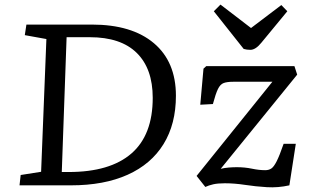

<svg xmlns="http://www.w3.org/2000/svg" viewBox="-20 -807 1366 836"><path d="M65 0 70 -45 159 -59 182 -637 88 -654 95 -700H380Q554 -700 650 -619Q746 -538 746 -390Q746 -267 692 -179.5Q638 -92 535.5 -46Q433 0 289 0ZM249 -58H279Q459 -58 552 -138.5Q645 -219 645 -381Q645 -508 575.5 -576.5Q506 -645 371 -645H270ZM878 -519H1262L1274 -482L941 -72Q958 -76 976 -77.5Q994 -79 1011 -79Q1046 -79 1077 -72.5Q1108 -66 1135 -66Q1150 -66 1161 -73Q1172 -80 1184.5 -104.5Q1197 -129 1215 -181H1268L1240 0Q1191 11 1142 8Q1093 5 1047 -2Q1001 -9 959 -9Q928 -9 908.5 -4.5Q889 0 874 7L836 -41L1166 -451H996Q969 -451 954 -445.5Q939 -440 929 -419.5Q919 -399 907 -354L852 -351L866 -508ZM911 -758 940 -787 1073 -685 1205 -785 1231 -758 1118 -621Q1093 -590 1070 -590Q1054 -590 1041 -594Z"/></svg>

Font: Literata 7pt
Style: Italic
Weight: 400
Italic angle: -2°
Designer: Latin by Veronika Burian and Jose Scaglione. Greek by Irene Vlachou. Cyrillic by Vera Evstafieva
Foundry: TypeTogether
Version: Version 3.002